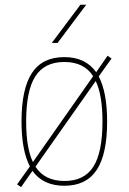

<svg xmlns="http://www.w3.org/2000/svg" viewBox="-20 -770 540 806"><path d="M197.3 -589.8 317.4 -750H341.8L221.7 -589.8ZM394.5 -449.2Q429.7 -381.8 429.7 -259.8Q429.7 -122.1 385.7 -56.2Q341.8 9.8 250 9.8Q161.1 9.8 116.2 -52.7L68.4 15.6L51.8 3.9L105.5 -71.3Q70.3 -138.7 70.3 -259.8Q70.3 -397.5 114.3 -463.9Q158.2 -530.3 250 -530.3Q338.9 -530.3 383.8 -466.8L431.6 -536.1L448.2 -524.4ZM128.9 -70.3Q167 -10.7 250 -10.3Q333 -9.8 371.6 -69.8Q410.2 -129.9 410.2 -259.8Q410.2 -371.1 381.8 -429.7ZM118.2 -89.8 371.1 -450.2Q333 -509.8 250 -509.8Q167 -509.8 128.4 -449.7Q89.8 -389.6 89.8 -259.8Q89.8 -148.4 118.2 -89.8Z"/></svg>

Font: Mgen+ 1m thin
Style: Regular
Weight: 100
Designer: [Source Han Sans]
Ryoko NISHIZUKA  (kana & ideographs); Paul D. Hunt (Latin, Greek & Cyrillic); Wenlong ZHANG  (bopomofo
Version: Version 1.059.20150602